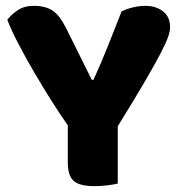

<svg xmlns="http://www.w3.org/2000/svg" viewBox="-20 -629 614 657"><path d="M562 -535Q562 -523 555.5 -503.5Q549 -484 529.5 -446.5Q510 -409 475 -349Q440 -289 383 -197V-1Q372 2 349.5 5Q327 8 304 8Q252 8 232 -10Q212 -28 212 -73V-200Q186 -237 156 -284.5Q126 -332 97 -381.5Q68 -431 43.5 -478Q19 -525 5 -561Q18 -579 40.5 -594Q63 -609 96 -609Q135 -609 159.5 -593Q184 -577 206 -533L294 -356H300Q314 -387 325.5 -414Q337 -441 348 -468.5Q359 -496 370.5 -525Q382 -554 396 -590Q414 -599 436 -604Q458 -609 478 -609Q513 -609 537.5 -590.5Q562 -572 562 -535Z"/></svg>

Font: Baloo Bhai 2 ExtraBold
Style: Regular
Weight: 800
Designer: Supriya Tembe, Noopur Datye and Ek Type
Foundry: Ek Type
Version: Version 1.640;PS 1.000;hotconv 16.6.51;makeotf.lib2.5.65220;